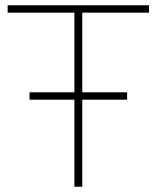

<svg xmlns="http://www.w3.org/2000/svg" viewBox="-20 -708 594 728"><path d="M9 -660V-688H545V-660H292V-358H462V-330H292V0H262V-330H92V-358H262V-660Z"/></svg>

Font: Roundo ExtraLight
Style: Regular
Weight: 250
Designer: Namrata Goyal (Gurmukhi), Shiva Nallaperumal (Latin)
Foundry: Indian Type Foundry
Version: Version 1.000;PS 1.0;hotconv 1.0.88;makeotf.lib2.5.647800